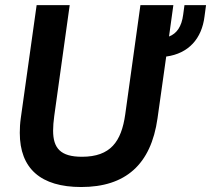

<svg xmlns="http://www.w3.org/2000/svg" viewBox="-20 -717 827 752"><path d="M298 15.5C471 15.5 571.5 -72 597 -254L631 -495.5C719.5 -507.5 770.5 -566.5 781 -652.5L787 -697H702.5L697.5 -660C691.5 -612.5 672 -585.5 642 -574L659 -697H530L470.5 -269C455.5 -162.5 413 -103 301 -103C217 -103 188 -136.5 188 -205.5C188 -222 189.5 -241.5 192.5 -263L253 -697H123.5L61.5 -255C58.5 -234.5 57.5 -214.5 57.5 -196.5C57.5 -56.5 140 15.5 298 15.5Z"/></svg>

Font: HK Grotesk
Style: Bold Italic
Weight: 700
Italic angle: -16°
Designer: Alfredo Marco Pradil
Foundry: Hanken Design Co.
Version: Version 3.001;FEAKit 1.0